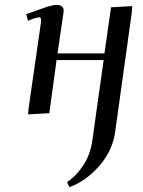

<svg xmlns="http://www.w3.org/2000/svg" viewBox="-20 -464 585 787"><path d="M87.9 -405.8Q151.9 -429.2 174.6 -436.5Q197.3 -443.8 210.9 -443.8Q241.2 -443.8 241.2 -419.9Q241.2 -418.9 238.8 -401.9L215.8 -245.1H408.2L435.1 -434.1L522 -439L520 -411.1L452.1 76.2Q441.4 153.8 386.7 216.3Q332 278.8 264.2 303.2L254.9 282.2Q291.5 258.3 321 214.4Q350.6 170.4 358.9 108.9L404.8 -217.8H211.9L182.1 0L95.2 4.9L97.2 -20L147.9 -372.1Q150.9 -393.1 141.1 -393.1Q129.9 -393.1 94.2 -378.9Z"/></svg>

Font: Dehuti Alt
Style: Bold-Italic
Weight: 700
Version: Version 1.2